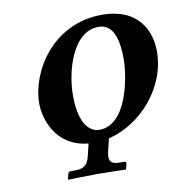

<svg xmlns="http://www.w3.org/2000/svg" viewBox="-69 -509 664 699"><g transform="rotate(-10 263.5 -159.0)"><path d="M72 -165C72 -113.9 99.8 -2.9 223.7 9L213 53C207 81 194 97 161 97H142C137 97 133 100 132 105L127 124L129 126C129 126 197 124 233 124C272 124 340 126 340 126L342 124L347 105V103C347 99 344 97 340 97H321C296 97 286 87 286 70C286 65 287 59 288 53L300 3.5C418.3 -24.8 527 -141.7 527 -279C527 -351 490 -444 352 -444C172 -444 72 -285 72 -165ZM198 -173C198 -260 236 -403 333 -403C392 -403 403 -333 403 -272C403 -208 375 -33 271 -33C248 -33 198 -50 198 -173Z"/></g></svg>

Font: Linux Libertine O
Style: Bold Italic
Weight: 700
Italic angle: -11.5°
Designer: Philipp H. Poll
Foundry: Philipp H. Poll
Version: Version 4.1.0